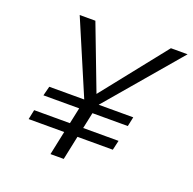

<svg xmlns="http://www.w3.org/2000/svg" viewBox="-118 -778 903 898"><g transform="rotate(20 333.5 -329.0)"><path d="M82 -167H260L277 -247H99L111 -294H285L130 -658H208L330 -338L584 -658H667L357 -294H529L519 -247H343L326 -167H502L491 -119H315L290 0H224L249 -119H72Z"/></g></svg>

Font: LXGW Bright GB
Style: Italic
Weight: 400
Italic angle: -12°
Designer: Christian Thalmann (Catharsis Fonts)
Foundry: LXGW / Christian Thalmann (Catharsis Fonts) / Fontworks Inc.
Version: Version 5.510